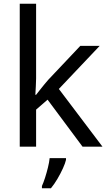

<svg xmlns="http://www.w3.org/2000/svg" viewBox="-20 -780 574 1021"><path d="M172 -363Q172 -347 170.5 -321Q169 -295 168 -276H172Q178 -284 190 -299Q202 -314 214.5 -329.5Q227 -345 236 -355L407 -536H510L293 -307L525 0H419L233 -250L172 -197V0H85V-760H172ZM331 70Q327 88 314.5 115.5Q302 143 285.5 171Q269 199 251 221H203V209Q211 192 219.5 165.5Q228 139 235 110.5Q242 82 244 61H331Z"/></svg>

Font: Noto Sans Tifinagh Ahaggar
Style: Regular
Weight: 400
Designer: JamraPatel
Foundry: JamraPatel LLC
Version: Version 2.006; ttfautohint (v1.8.4.7-5d5b)